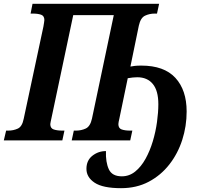

<svg xmlns="http://www.w3.org/2000/svg" viewBox="-41 -734 1047 1004"><path d="M592 250Q497 250 454 221.5Q411 193 411 149Q411 105 442 80.5Q473 56 513 56Q511 114 528 151Q545 188 596 188Q635 188 666 163Q697 138 720 96.5Q743 55 758 5Q773 -45 780 -96Q787 -147 787 -189Q787 -260 758 -295Q729 -330 677 -330Q655 -330 627 -325L583 -113Q581 -105 579.5 -97Q578 -89 578 -85Q578 -63 595.5 -57Q613 -51 639 -51H651L640 0H334L345 -51H356Q384 -51 407.5 -62Q431 -73 440 -114L554 -655H342L228 -116Q226 -106 224 -97.5Q222 -89 222 -85Q222 -63 240 -57Q258 -51 285 -51H296L285 0H-21L-9 -51H2Q29 -51 52 -61.5Q75 -72 83 -113L186 -595Q188 -608 189.5 -616.5Q191 -625 191 -629Q191 -651 174 -657Q157 -663 130 -663H119L129 -714H791L780 -663H768Q741 -663 717.5 -652Q694 -641 685 -600L641 -386Q652 -388 664.5 -389.5Q677 -391 698 -391Q817 -391 876 -327Q935 -263 935 -151Q935 -74 912 -2.5Q889 69 844.5 126Q800 183 736.5 216.5Q673 250 592 250Z"/></svg>

Font: Noto Serif Condensed
Style: Bold Italic
Weight: 700
Width: 3
Italic angle: -12°
Designer: Monotype Design Team
Foundry: Monotype Imaging Inc.
Version: Version 2.014